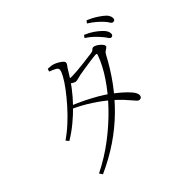

<svg xmlns="http://www.w3.org/2000/svg" viewBox="-186 -1057 1372 1372"><g transform="rotate(-45 500.0 -370.5)"><path d="M827 -640Q811 -659 789 -680Q767 -701 735 -722L749 -740Q787 -724 813 -706Q839 -688 856 -672Q876 -654 884.5 -639.5Q893 -625 893 -610Q893 -600 888 -594.5Q883 -589 874 -589Q864 -589 854 -605Q844 -621 827 -640ZM914 -707Q896 -726 875 -744Q854 -762 821 -783L835 -801Q872 -786 898 -769.5Q924 -753 942 -739Q963 -723 972 -708Q981 -693 981 -678Q981 -668 976 -662.5Q971 -657 962 -657Q950 -657 941 -672.5Q932 -688 914 -707ZM325 -448Q374 -428 420.5 -405Q467 -382 508 -358.5Q549 -335 580 -312Q617 -285 650.5 -256Q684 -227 705 -201Q726 -175 726 -156Q726 -144 720 -137.5Q714 -131 702 -131Q693 -131 683 -141Q673 -151 658 -169.5Q643 -188 619 -213.5Q595 -239 558 -271Q508 -314 446 -354.5Q384 -395 312 -428ZM121 -300Q167 -331 214 -374Q261 -417 303.5 -465Q346 -513 379.5 -557.5Q413 -602 432 -637Q451 -672 451 -688Q451 -701 432.5 -711Q414 -721 387 -731L394 -752Q407 -751 421.5 -750Q436 -749 449 -744Q464 -739 480 -729.5Q496 -720 507 -710.5Q518 -701 518 -693Q518 -681 509 -670.5Q500 -660 489 -641Q458 -587 419 -535.5Q380 -484 334.5 -437Q289 -390 239.5 -349.5Q190 -309 138 -278ZM124 36Q231 -17 326 -89.5Q421 -162 499 -243.5Q577 -325 633 -408.5Q689 -492 716 -568Q723 -584 706 -582Q687 -581 652.5 -576Q618 -571 583.5 -566Q549 -561 530 -557Q514 -554 499 -549.5Q484 -545 475 -545Q464 -545 448 -555Q432 -565 416 -578L430 -597Q445 -594 456.5 -592.5Q468 -591 477 -591Q497 -591 528.5 -593.5Q560 -596 593 -600Q626 -604 652 -607.5Q678 -611 688 -612Q710 -615 716.5 -623.5Q723 -632 734 -632Q742 -632 754 -626Q766 -620 777 -611Q788 -602 795.5 -592.5Q803 -583 803 -575Q803 -567 794.5 -561.5Q786 -556 776 -549Q766 -542 760 -529Q710 -434 647.5 -348.5Q585 -263 508.5 -188Q432 -113 340.5 -51Q249 11 140 60Z"/></g></svg>

Font: Noto Serif SC
Style: Regular
Weight: 200
Designer: Ryoko NISHIZUKA 西塚涼子 (kana & ideographs); Frank Grießhammer (Latin, Greek & Cyrillic); Wenlong ZHANG 张文龙 (bopomofo); San
Foundry: Adobe
Version: Version 2.001;hotconv 1.1.0;makeotfexe 2.6.0